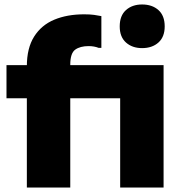

<svg xmlns="http://www.w3.org/2000/svg" viewBox="-20 -838 825 858"><path d="M517 0V-547H711V0ZM615 -623Q571 -623 543 -648Q515 -673 515 -720Q515 -768 543 -793Q571 -818 615 -818Q660 -818 688 -793Q716 -768 716 -720Q716 -673 688 -648Q660 -623 615 -623ZM100 0V-542Q100 -623 132.5 -674.5Q165 -726 222.5 -750Q280 -774 356 -774Q383 -774 400.5 -771.5Q418 -769 433 -766V-624H421Q401 -632 376 -632Q338 -632 316 -616Q294 -600 294 -549V0ZM9 -399V-547H608V-399Z"/></svg>

Font: Kufam ExtraBold
Style: Regular
Weight: 800
Designer: Wael Morcos, Artur Schmal
Foundry: Original Type
Version: Version 1.300; ttfautohint (v1.8.3)